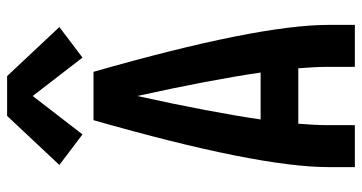

<svg xmlns="http://www.w3.org/2000/svg" viewBox="-259 -759 1018 540"><g transform="rotate(-90 250.0 -489.0)"><path d="M50 0V-74Q50 -273 182 -735H318Q450 -273 450 -74V0H332V-74Q332 -111 328 -159H172Q168 -111 168 -74V0ZM184 -265H316Q295 -408 250 -612Q205 -408 184 -265ZM142 -766 56 -831 194 -978H306L444 -831L358 -766L250 -906Z"/></g></svg>

Font: Iosevka SS01
Style: Bold
Weight: 700
Monospace: yes
Designer: Belleve Invis
Foundry: Belleve Invis
Version: 2.3.3; ttfautohint (v1.8.3)